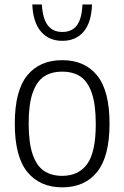

<svg xmlns="http://www.w3.org/2000/svg" viewBox="-20 -814 547 844"><path d="M45 -270.5Q45 -415 99.5 -482.2Q154 -549.5 253.5 -549.5Q352.5 -549.5 407 -482.2Q461.5 -415 461.5 -270.5Q461.5 -126 407 -58.2Q352.5 9.5 253.5 9.5Q155 9.5 100 -58.2Q45 -126 45 -270.5ZM401 -269Q401 -355 383.2 -405.8Q365.5 -456.5 333.2 -477.8Q301 -499 253.5 -499Q206 -499 173.8 -477.8Q141.5 -456.5 123.8 -406.5Q106 -356.5 106 -272Q106 -186.5 123.5 -135.5Q141 -84.5 173.5 -62.8Q206 -41 253.5 -41Q325.5 -41 363.2 -93Q401 -145 401 -269ZM122 -794.5H164Q167.5 -732.5 189.8 -703Q212 -673.5 254 -673.5Q296.5 -673.5 318.2 -703Q340 -732.5 342.5 -794.5H384.5Q382 -716 348 -675.2Q314 -634.5 254 -634.5Q194.5 -634.5 159.8 -675.5Q125 -716.5 122 -794.5Z"/></svg>

Font: Encode Sans Semi Condensed Light
Style: Regular
Weight: 300
Width: 4
Designer: Multiple Designers
Foundry: Impallari Type
Version: Version 2.000